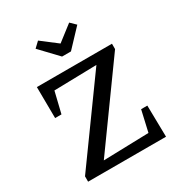

<svg xmlns="http://www.w3.org/2000/svg" viewBox="-208 -1042 1099 1180"><g transform="rotate(-30 341.5 -452.5)"><path d="M71 0V-38L474 -596L172 -589L136 -440H91L89 -661H622V-623L220 -65L542 -74L576 -223H620L624 0ZM317 -746 200 -869 238 -905 349 -820 459 -905 496 -869 380 -746Z"/></g></svg>

Font: Piazzolla Thin SemiBold
Style: Regular
Weight: 600
Version: Version 2.005